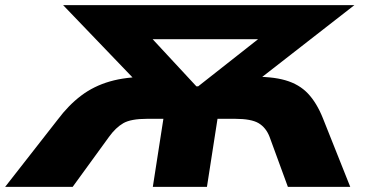

<svg xmlns="http://www.w3.org/2000/svg" viewBox="-60 -725 1436 745"><path d="M-40 0 164 -261Q206 -317 255 -354Q304 -391 366.5 -409Q429 -427 513 -427H593L496 -381L185 -705H1315L899 -381L831 -427H912Q994 -429 1047.5 -413.5Q1101 -398 1135 -362Q1169 -326 1193 -266L1299 0H1057L986 -194Q972 -230 943.5 -247Q915 -264 852 -264H784L743 0H533L574 -264H511Q448 -264 418.5 -247Q389 -230 363 -194L222 0ZM702 -390H709L991 -612L994 -573H480L496 -612Z"/></svg>

Font: Nunito Sans 7pt Expanded Black
Style: Italic
Weight: 900
Width: 7
Italic angle: -9°
Designer: Vernon Adams
Foundry: Vernon Adams
Version: Version 3.101;gftools[0.9.27]